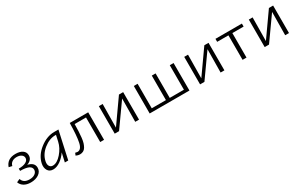

<svg xmlns="http://www.w3.org/2000/svg" viewBox="144 -1454 3859 2497"><g transform="rotate(-30 2073.5 -205.0)"><path d="M262 -218Q361 -195 361 -119Q361 -63 312.5 -29Q264 5 190 5Q130 5 89.5 -19.5Q49 -44 34 -87L83 -109Q105 -38 196 -38Q247 -38 278 -61Q309 -84 309 -119Q309 -196 142 -196V-230Q212 -230 250 -251Q288 -272 288 -307Q288 -337 261.5 -356Q235 -375 192 -375Q150 -375 122 -355.5Q94 -336 86 -301L37 -312Q73 -418 199 -418Q264 -418 303 -391Q342 -364 342 -316Q342 -246 262 -218Z M779 -413H843L752 0H701L731 -134Q689 -72 634.5 -34Q580 4 527 4Q472 4 447 -37.5Q422 -79 434 -138Q458 -250 563 -331.5Q668 -413 779 -413ZM547 -42Q611 -42 676.5 -117Q742 -192 761 -278L781 -369H772Q681 -369 595.5 -301Q510 -233 491 -138Q482 -95 498 -68.5Q514 -42 547 -42Z M1290 -413V0H1232V-369H1061Q1060 -305 1058 -261Q1056 -217 1051 -170.5Q1046 -124 1036.5 -94Q1027 -64 1012.5 -39.5Q998 -15 975.5 -3.5Q953 8 924 8Q898 8 866 -7L880 -42Q903 -36 913 -36Q971 -36 990.5 -129.5Q1010 -223 1013 -413Z M1815 -413V0H1758L1762 -348L1515 0H1450V-413H1507L1503 -60L1752 -413Z M2515 -413H2572V0H1975V-413H2032V-45H2245V-413H2302V-45H2515Z M3097 -413V0H3040L3044 -348L2797 0H2732V-413H2789L2785 -60L3034 -413Z M3598 -413V-368H3429V0H3370V-368H3201V-413Z M4067 -413V0H4010L4014 -348L3767 0H3702V-413H3759L3755 -60L4004 -413Z"/></g></svg>

Font: EauTestText Semilight
Style: Italic
Weight: 300
Italic angle: -12°
Designer: Christian Thalmann (Catharsis Fonts)
Version: Version 0.001;PS 000.001;hotconv 1.0.88;makeotf.lib2.5.64775